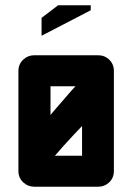

<svg xmlns="http://www.w3.org/2000/svg" viewBox="-20 -710 503 730"><path d="M111 0Q86 0 68 -17Q50 -34 50 -60V-440Q50 -466 68 -483Q86 -500 111 -500H352Q378 -500 395.5 -483Q413 -466 413 -440V-60Q413 -34 395.5 -17Q378 0 352 0ZM292 -118V-231Q284 -223 275 -213Q266 -203 258 -195Q238 -174 223.5 -157.5Q209 -141 189 -118ZM172 -273Q183 -286 194 -299Q205 -312 215 -323Q230 -340 240 -352Q250 -364 267 -382H172ZM138 -574V-642L201 -690H325V-671Z"/></svg>

Font: Tschichold
Style: Bold
Weight: 700
Designer: Peter Wiegel
Foundry: Peter Wiegel
Version: Version 1.000; ttfautohint (v1.3)